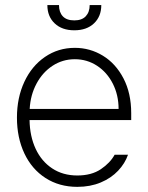

<svg xmlns="http://www.w3.org/2000/svg" viewBox="-20 -727 585 758"><path d="M46.9 -262.7Q46.9 -341.3 76.2 -404.1Q105.5 -466.8 157.7 -502.4Q210 -538.1 275.4 -538.1Q335.4 -538.1 386.2 -507.1Q437 -476.1 467.5 -417.5Q498 -358.9 498 -280.3V-252.9H96.7Q97.7 -189 120.8 -139.4Q144 -89.8 186.3 -62Q228.5 -34.2 285.2 -34.2Q341.3 -34.2 378.2 -59.1Q415 -84 432.6 -116.2H485.4Q473.6 -82 446.3 -53Q418.9 -23.9 377.7 -6.6Q336.4 10.7 285.2 10.7Q213.9 10.7 159.7 -24.2Q105.5 -59.1 76.2 -121.3Q46.9 -183.6 46.9 -262.7ZM448.2 -296.9Q448.2 -351.6 425.5 -396.5Q402.8 -441.4 363.3 -467.3Q323.7 -493.2 275.4 -493.2Q227.1 -493.2 187.5 -467.3Q147.9 -441.4 124 -396.5Q100.1 -351.6 97.2 -296.9ZM273.4 -607.4Q224.6 -607.4 195.8 -634.8Q167 -662.1 167 -707H212.9Q212.9 -678.7 228 -662.6Q243.2 -646.5 273.4 -646.5Q303.2 -646.5 318.6 -662.8Q334 -679.2 334 -707H379.9Q379.9 -662.1 351.1 -634.8Q322.3 -607.4 273.4 -607.4Z"/></svg>

Font: Pretendard JP ExtraLight
Style: Regular
Weight: 200
Designer: Base glyphs from Inter by Rasmus Andersson; Hangeul glyphs from Noto Sans CJK(Source Han Sans) by Jang Soo-young and Kan
Foundry: Kil Hyung-jin
Version: Version 1.309